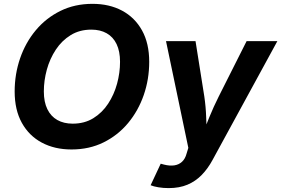

<svg xmlns="http://www.w3.org/2000/svg" viewBox="-20 -757 1443 985"><path d="M346.8 9.8Q260.4 9.8 194.6 -25.3Q128.9 -60.3 92.1 -126.7Q55.2 -193.2 55.2 -287.7Q55.2 -376.7 83.1 -457.8Q111 -538.8 163.5 -601.7Q216 -664.6 289.7 -700.9Q363.3 -737.3 454.6 -737.3Q540.8 -737.3 606.2 -702.4Q671.6 -667.5 708.6 -601Q745.5 -534.6 745.5 -439.8Q745.5 -350.5 717.5 -269.6Q689.5 -188.7 637.1 -125.7Q584.7 -62.8 511.3 -26.5Q437.9 9.8 346.8 9.8ZM352.9 -122.6Q413.1 -122.6 458.6 -150.5Q504.1 -178.5 534.7 -225Q565.3 -271.6 580.6 -327.7Q595.8 -383.7 595.8 -439.7Q595.8 -494.1 578.1 -530.9Q560.4 -567.6 527.3 -586.3Q494.3 -605 448.6 -605Q388.4 -605 342.8 -576.9Q297.1 -548.8 266.4 -502.3Q235.7 -455.7 220.3 -399.9Q204.9 -344 204.9 -288Q204.9 -233.9 222.9 -197Q240.9 -160.1 274 -141.4Q307.2 -122.6 352.9 -122.6ZM752.7 193.3 804.5 82.8 821.5 87.4Q850.5 94.8 874 91.4Q897.5 87.9 913.8 72.9Q930.1 57.9 937.2 30.9L946.2 1.6L831.7 -545.9H983.1L1028.1 -262.5Q1036 -209.1 1037.7 -155.3Q1039.3 -101.6 1043 -43.1H1008.9Q1031.9 -101.6 1053.8 -155.6Q1075.8 -209.6 1102.4 -262.5L1245.1 -545.9H1402.9L1070 64.4Q1046.3 108.2 1014.9 140.5Q983.5 172.8 942 190.4Q900.5 208 845.3 208Q817.3 208 792.4 203.8Q767.5 199.6 752.7 193.3Z"/></svg>

Font: Adwaita Sans
Style: Italic
Weight: 400
Italic angle: -9.39999°
Designer: Rasmus Andersson
Foundry: rsms
Version: Version 4.001;git-9221beed3